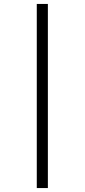

<svg xmlns="http://www.w3.org/2000/svg" viewBox="-20 -731 429 973"><path d="M166.4 222V-711H222.6V222Z"/></svg>

Font: Ysabeau
Style: Bold
Weight: 700
Designer: Christian Thalmann (Catharsis Fonts)
Version: Version 2.000;gftools[0.9.27.dev2+g8671c4b]